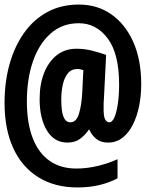

<svg xmlns="http://www.w3.org/2000/svg" viewBox="-20 -734 640 843"><path d="M320 89Q220 89 148 44Q76 -1 38 -84Q0 -167 0 -282Q0 -374 22 -452.5Q44 -531 86 -590Q128 -649 188.5 -681.5Q249 -714 326 -714Q408 -714 469.5 -670.5Q531 -627 565.5 -549Q600 -471 600 -365Q600 -313 590.5 -267Q581 -221 562.5 -185Q544 -149 517 -128.5Q490 -108 454 -108Q423 -108 403 -124Q383 -140 372 -165H370Q356 -143 333 -125.5Q310 -108 276 -108Q218 -108 186 -161Q154 -214 154 -299Q154 -364 173.5 -413.5Q193 -463 229 -491.5Q265 -520 316 -520Q351 -520 384.5 -511.5Q418 -503 446 -493L436 -296Q435 -289 435 -281.5Q435 -274 435 -265Q434 -225 441 -211Q448 -197 460 -197Q473 -197 482.5 -219Q492 -241 497.5 -279Q503 -317 503 -363Q503 -498 453 -565Q403 -632 326 -632Q254 -632 203 -587.5Q152 -543 125 -465.5Q98 -388 98 -289Q98 -194 123.5 -128Q149 -62 197.5 -28Q246 6 315 6Q362 6 409.5 -5.5Q457 -17 496 -35V49Q460 68 416 78.5Q372 89 320 89ZM289 -197Q315 -197 326.5 -234Q338 -271 341 -326L346 -426Q341 -428 333.5 -429.5Q326 -431 320 -431Q293 -431 277.5 -411.5Q262 -392 255.5 -361.5Q249 -331 249 -297Q249 -244 259 -220.5Q269 -197 289 -197Z"/></svg>

Font: Noto Sans Mono
Style: Bold
Weight: 700
Designer: Monotype Design Team
Foundry: Monotype Imaging Inc.
Version: Version 2.014